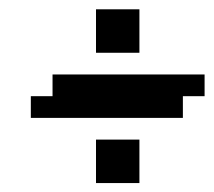

<svg xmlns="http://www.w3.org/2000/svg" viewBox="-20 -449 469 421"><path d="M95.2 -285.7H142.9V-238.1H95.2ZM142.9 -285.7H190.5V-238.1H142.9ZM190.5 -285.7H238.1V-238.1H190.5ZM238.1 -285.7H285.7V-238.1H238.1ZM285.7 -285.7H333.3V-238.1H285.7ZM47.6 -238.1H95.2V-190.5H47.6ZM95.2 -238.1H142.9V-190.5H95.2ZM142.9 -238.1H190.5V-190.5H142.9ZM190.5 -238.1H238.1V-190.5H190.5ZM238.1 -238.1H285.7V-190.5H238.1ZM381 -285.7H428.6V-238.1H381ZM333.3 -285.7H381V-238.1H333.3ZM285.7 -238.1H333.3V-190.5H285.7ZM333.3 -238.1H381V-190.5H333.3ZM238.1 -381H285.7V-333.3H238.1ZM238.1 -428.6H285.7V-381H238.1ZM190.5 -428.6H238.1V-381H190.5ZM190.5 -381H238.1V-333.3H190.5ZM238.1 -95.2H285.7V-47.6H238.1ZM238.1 -142.9H285.7V-95.2H238.1ZM190.5 -142.9H238.1V-95.2H190.5ZM190.5 -95.2H238.1V-47.6H190.5Z"/></svg>

Font: Jacquard 12
Style: Regular
Weight: 400
Designer: Sarah Cadigan-Fried
Version: Version 1.000; ttfautohint (v1.8.4.7-5d5b)